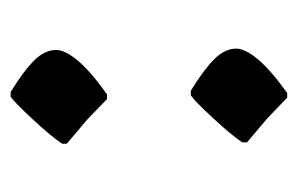

<svg xmlns="http://www.w3.org/2000/svg" viewBox="-118 -456 554 357"><g transform="rotate(-90 158.5 -277.0)"><path d="M72.8 -103Q85.9 -123 118.2 -157.7Q150.4 -192.4 160.2 -198.7H168.9Q208.5 -174.3 227.8 -154.8Q247.1 -135.3 247.1 -114.3Q247.1 -97.7 227.3 -74Q207.5 -50.3 164.6 -19.5H155.8L138.7 -36.1L116.7 -57.1L72.8 -94.2ZM70.3 -438Q83.5 -458 115.7 -492.7Q147.9 -527.3 157.7 -533.7H166.5Q206.1 -509.3 225.3 -489.7Q244.6 -470.2 244.6 -449.2Q244.6 -432.6 224.9 -408.9Q205.1 -385.3 162.1 -354.5H153.3L136.2 -371.1L114.3 -392.1L70.3 -429.2Z"/></g></svg>

Font: Noto Nastaliq Urdu
Style: Regular
Weight: 400
Designer: Monotype Design Team
Foundry: Monotype Imaging Inc.
Version: Version 1.02 uh